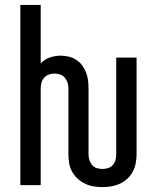

<svg xmlns="http://www.w3.org/2000/svg" viewBox="-20 -755 640 783"><path d="M398 8Q379 8 361 5Q343 2 326.5 -6Q310 -14 296.5 -26.5Q283 -39 274 -55Q265 -71 262 -89.5Q259 -108 259 -126V-394Q259 -406 255.5 -417.5Q252 -429 244.5 -438Q237 -447 225.5 -451Q214 -455 202 -455Q191 -455 179.5 -451Q168 -447 160 -438Q152 -429 149 -417.5Q146 -406 146 -394V0H63V-735H146V-496Q161 -513 183 -520.5Q205 -528 227 -528Q244 -528 260.5 -524Q277 -520 291 -511Q305 -502 315 -488.5Q325 -475 331 -459.5Q337 -444 339 -427.5Q341 -411 341 -394V-126Q341 -114 344.5 -102.5Q348 -91 355.5 -82Q363 -73 374.5 -69.5Q386 -66 398 -66Q409 -66 420.5 -69.5Q432 -73 440 -82Q448 -91 451 -102.5Q454 -114 454 -126V-520H537V-126Q537 -108 533.5 -89.5Q530 -71 521.5 -55Q513 -39 499.5 -26.5Q486 -14 469 -6Q452 2 434 5Q416 8 398 8Z"/></svg>

Font: Iosevka SS04 Extended
Style: Regular
Weight: 400
Width: 7
Monospace: yes
Designer: Belleve Invis
Foundry: Belleve Invis
Version: Version 19.0.0; ttfautohint (v1.8.4)